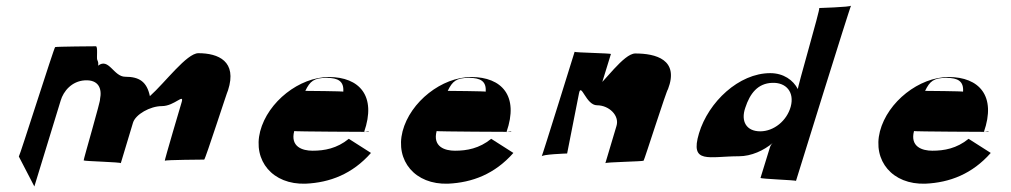

<svg xmlns="http://www.w3.org/2000/svg" viewBox="-20 -673 3650 693"><path d="M48 -108 104 0 199 -310C209 -344 239 -380 286 -383C336 -386 349 -353 341 -315C345 -315 281 -97 282 -94C283 -91 417 -88 416 -84L460 -230C469 -260 522 -290 564 -290C611 -290 647 -340 635 -302C635 -302 572 -90 575 -93C578 -96 714 -97 717 -97C721 -97 802 -349 803 -347C837 -452 768 -481 696 -481C654 -481 576 -375 521 -326C510 -378 483 -396 432 -396C390 -396 373 -466 334 -436C336 -444 334 -451 331 -457C328 -463 334 -506 326 -506C321 -506 183 -505 179 -503C175 -501 52 -112 48 -108Z M1312 -197C1311 -202 1288 -194 1294 -196C1340 -327 1277 -395 1167 -395C1061 -395 947 -306 919 -199C892 -93 964 -6 1083 -10C1171 -14 1252 -45 1319 -121L1239 -172C1196 -137 1151 -129 1108 -129C1072 -129 1027 -143 1042 -200C1039 -198 1312 -197 1312 -197ZM1082 -345C1099 -380 1113 -392 1159 -392C1200 -392 1222 -380 1219 -342C1222 -344 1082 -345 1082 -345Z M1826 -197C1825 -202 1802 -194 1808 -196C1854 -327 1791 -395 1681 -395C1575 -395 1461 -306 1433 -199C1406 -93 1478 -6 1597 -10C1685 -14 1766 -45 1833 -121L1753 -172C1710 -137 1665 -129 1622 -129C1586 -129 1541 -143 1556 -200C1553 -198 1826 -197 1826 -197ZM1596 -345C1613 -380 1627 -392 1673 -392C1714 -392 1736 -380 1733 -342C1736 -344 1596 -345 1596 -345Z M1935 -108C1933 -116 2027 -119 2027 -119L2070 -337C2078 -376 2095 -293 2135 -293C2178 -293 2217 -256 2205 -218L2165 -84C2166 -88 2300 -90 2303 -93C2306 -96 2387 -351 2391 -351C2432 -458 2347 -480 2273 -480C2231 -480 2160 -375 2121 -345H2144L2185 -478C2186 -481 2054 -483 2054 -486C2054 -486 1936 -106 1935 -108Z M2503 -192C2469 -79 2539 -109 2647 -109C2692 -109 2737 -130 2769 -157C2763 -152 2760 -145 2758 -138L2725 -31C2724 -27 2854 -23 2853 -20C2853 -20 3051 -659 3052 -653C3053 -647 2926 -644 2937 -644C2942 -644 2855 -348 2860 -351C2843 -384 2808 -409 2760 -409C2647 -409 2537 -305 2503 -192ZM2670 -284C2687 -336 2715 -372 2767 -374C2818 -376 2848 -340 2834 -288C2820 -237 2773 -199 2724 -199C2674 -199 2653 -235 2670 -284Z M3549 -197C3548 -202 3525 -194 3531 -196C3577 -327 3514 -395 3404 -395C3298 -395 3184 -306 3156 -199C3129 -93 3201 -6 3320 -10C3408 -14 3489 -45 3556 -121L3476 -172C3433 -137 3388 -129 3345 -129C3309 -129 3264 -143 3279 -200C3276 -198 3549 -197 3549 -197ZM3319 -345C3336 -380 3350 -392 3396 -392C3437 -392 3459 -380 3456 -342C3459 -344 3319 -345 3319 -345Z"/></svg>

Font: Drag You Down
Style: Regular
Weight: 400
Designer: Robert Jablonski
Foundry: Cannot Into Space Fonts
Version: Version 0.97